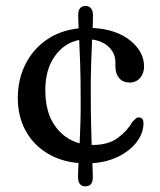

<svg xmlns="http://www.w3.org/2000/svg" viewBox="-20 -566 552 663"><path d="M293.5 -235Q293.5 -182 294.5 -140.2Q295.5 -98.5 296.5 -65.5Q299 -65.5 301 -65.5Q354 -65.5 386.8 -89.8Q419.5 -114 437.5 -145.5Q445 -153.5 449.5 -157.2Q454 -161 460 -160.5Q476 -160 475.5 -138.5Q474.5 -105 452 -75.5Q429.5 -46 390 -26Q350.5 -6 299 -2.5Q299.5 11.5 300 23.8Q300.5 36 300.5 46.5Q300.5 77.5 274.5 77.5Q249.5 77.5 249.5 44.5Q249.5 34.5 250 22.8Q250.5 11 251 -3Q188 -8.5 140.8 -38.2Q93.5 -68 67.5 -116.5Q41.5 -165 41.5 -227Q41.5 -291 67.2 -343Q93 -395 140 -428Q187 -461 251.5 -468Q251 -481.5 250.5 -493Q250 -504.5 250 -514.5Q250 -545.5 276.5 -545.5Q287 -545.5 294 -537.5Q301 -529.5 301 -512.5Q301 -503 300.8 -492.2Q300.5 -481.5 300 -469.5Q381.5 -465 429.5 -426.2Q477.5 -387.5 477.5 -336.5Q477.5 -313 463.8 -297Q450 -281 428 -281Q404 -281 391.2 -296.5Q378.5 -312 378.5 -337.5V-351Q378.5 -381 356.8 -402.8Q335 -424.5 298 -429.5Q296.5 -394 294.8 -346.2Q293 -298.5 293.5 -235ZM136.5 -254.5Q136.5 -179 169.2 -132.2Q202 -85.5 255 -71Q256.5 -103.5 257.8 -144Q259 -184.5 258.5 -235Q258.5 -297.5 256.8 -345Q255 -392.5 253.5 -428Q202 -418 169.2 -372Q136.5 -326 136.5 -254.5Z"/></svg>

Font: Fraunces 9pt SuperSoft
Style: Regular
Weight: 400
Version: Version 1.000;[b76b70a41]